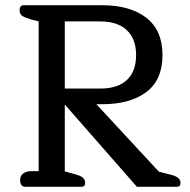

<svg xmlns="http://www.w3.org/2000/svg" viewBox="-20 -715 728 735"><path d="M57 -25Q57 -42 69 -51Q81 -60 102 -60H128V-633L101 -640Q76 -647 65.5 -654Q55 -661 55 -675Q55 -695 71 -695H371Q478 -695 540 -647Q602 -599 602 -504Q602 -409 540 -362.5Q478 -316 371 -316H349L588 -58L638 -45Q671 -36 671 -15Q671 0 657 0H504L228 -315V-59L274 -46Q291 -41 298.5 -33.5Q306 -26 306 -15Q306 0 292 0H77Q67 0 62 -7Q57 -14 57 -25ZM364 -376Q431 -376 466 -409Q501 -442 501 -504Q501 -566 465.5 -599.5Q430 -633 364 -633H228V-376Z"/></svg>

Font: Maitree Medium
Style: Regular
Weight: 500
Designer: CadsonDemak Team
Foundry: CadsonDemak
Version: Version 1.000